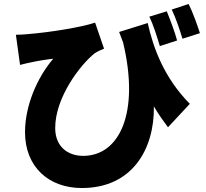

<svg xmlns="http://www.w3.org/2000/svg" viewBox="-20 -875 1040 967"><path d="M987 -708C974 -748 952 -811 930 -855L845 -827C866 -783 885 -726 899 -680ZM872 -671C861 -712 838 -774 820 -818L732 -791C754 -746 770 -692 785 -643ZM580 -714C587 -696 594 -678 600 -661C685 -305 581 -90 399 -90C321 -90 258 -137 258 -230C258 -386 386 -550 456 -606C471 -616 489 -624 504 -630L459 -761C391 -738 232 -712 118 -703C99 -701 79 -700 60 -700L81 -548C105 -554 120 -558 141 -562C173 -569 217 -576 248 -579C169 -487 106 -345 106 -209C106 -35 225 72 392 72C647 72 758 -125 755 -339C778 -300 802 -266 826 -234L936 -352C805 -485 752 -634 724 -759Z"/></svg>

Font: Noto Sans Korean Black
Style: Bold
Weight: 900
Designer: Ryoko NISHIZUKA (kana & ideographs); Paul D. Hunt (Latin, Greek & Cyrillic); Wenlong ZHANG (bopomofo); Sandoll Communica
Foundry: Adobe Systems Incorporated
Version: Version 1.000;PS 1;hotconv 1.0.78;makeotf.lib2.5.61930